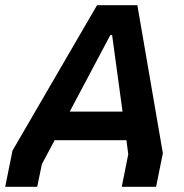

<svg xmlns="http://www.w3.org/2000/svg" viewBox="-38 -718 706 738"><path d="M-18 0H105L123 -87L172 -179H448L455 -125L430 0H562L588 -129L490 -698H335L10 -139ZM230 -289 386 -583H393L433 -289Z"/></svg>

Font: Braiins Sans SemiBold
Style: Italic
Weight: 600
Italic angle: -11.31°
Designer: Mike Abbink, Paul van der Laan, Pieter van Rosmalen, Jiri Chlebus, Lubos Buracinsky
Foundry: Bold Monday, Sudetype
Version: Version 1.000;hotconv 1.0.109;makeotfexe 2.5.65596